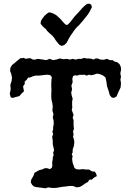

<svg xmlns="http://www.w3.org/2000/svg" viewBox="-20 -1017 695 1041"><path d="M90 -701 108 -703 120 -698 134 -701H145L159 -694H171L184 -698L198 -696L213 -694L231 -691L249 -698L268 -691L285 -694L305 -700L324 -696L342 -698L359 -694L374 -698L390 -694L406 -698H421L436 -703L449 -700H465L476 -698L488 -694L498 -700H510L524 -694L543 -693L560 -698L575 -691H590L602 -683L617 -679L628 -669L634 -657L636 -647V-635L633 -624V-614L636 -602L633 -585L636 -566L634 -543L621 -516L612 -494L597 -486L585 -489L575 -502L569 -524L560 -550L557 -574L552 -597L540 -607L524 -614L507 -618L488 -612L475 -609L463 -612L449 -607L438 -612L424 -611L412 -612L399 -607L386 -609L376 -604L372 -589L374 -572L367 -552L371 -533L366 -515L369 -498L374 -482L371 -466V-450L372 -434L369 -421L374 -407L379 -394L374 -379L379 -365V-335L381 -320L376 -303L379 -288L376 -275L381 -261L383 -246L381 -227L374 -206V-191L369 -181L374 -169L371 -159L372 -147L374 -134L379 -120L383 -108L392 -100L411 -98L427 -100L446 -98H463L478 -88L495 -86L502 -73L505 -62L497 -58L487 -52L478 -43H465L456 -30L443 -23L429 -13L414 -4L395 -1L378 -8L364 -9L352 -8L337 -6L318 -4L300 -1L283 2H263L243 -1L225 4L206 1L189 -1L174 -3L164 -6L154 -15L147 -28L149 -42L155 -53L162 -65L167 -80L181 -88L194 -95L208 -98L223 -105H236L251 -100L261 -108L264 -118L263 -130V-140L266 -152V-164L271 -176L268 -189L273 -201L271 -214L268 -226L266 -238V-254L263 -275L268 -290L264 -303L268 -315V-327L271 -342V-362L266 -380L270 -399L264 -417L266 -438L264 -456L259 -477L258 -494V-510L259 -528L258 -548V-565L259 -584L261 -599L253 -609L240 -612L223 -611L208 -609L191 -607H172L154 -602L144 -597L132 -596L126 -586L114 -575V-561L105 -549L110 -522L97 -510L85 -496L62 -490L48 -486L38 -490L33 -508L38 -533L36 -557L43 -578L45 -597L41 -616L35 -631L36 -649L45 -664L60 -676L75 -689ZM452 -996 465 -997 475 -991 478 -978 466 -954 458 -941 449 -929 439 -917 430 -905 420 -894 409 -881 398 -871 386 -857 374 -840 361 -821 351 -804 342 -786 329 -773 314 -768 301 -775 290 -788 281 -800 273 -813 264 -823 244 -841 235 -850 228 -860 218 -868 208 -878 200 -889 202 -904 211 -918 221 -931 233 -942 245 -950 258 -948 273 -942 286 -934 308 -914 318 -902 329 -890 338 -882 347 -883 359 -895 371 -910 383 -926 411 -956 424 -971 438 -985Z"/></svg>

Font: Tagesschrift
Style: Regular
Weight: 400
Designer: Yanone
Version: Version 2.000; ttfautohint (v1.8.4.7-5d5b)